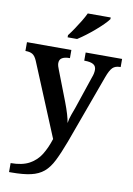

<svg xmlns="http://www.w3.org/2000/svg" viewBox="-106 -831 786 1137"><g transform="rotate(10 287.0 -263.0)"><path d="M31 186Q100 186 143 162.5Q186 139 211.5 97.5Q237 56 254 2L72 -437Q60 -465 44.5 -474Q29 -483 5 -483H2V-536H269V-487H266Q238 -487 222 -477.5Q206 -468 206 -446Q206 -438 209 -427.5Q212 -417 216 -408L286 -227Q315 -151 322 -106Q325 -130 335 -157.5Q345 -185 351 -201L417 -397Q427 -422 427 -444Q427 -467 409.5 -477Q392 -487 359 -487H355V-536H574V-487H570Q542 -487 526 -471.5Q510 -456 494 -412L343 2Q316 74 292.5 121Q269 168 238.5 193.5Q208 219 162 229.5Q116 240 45 240H31ZM234 -619Q249 -638 266.5 -664Q284 -690 300.5 -717Q317 -744 327 -766H465V-756Q456 -743 436 -723Q416 -703 390.5 -681Q365 -659 339 -639.5Q313 -620 291 -606H234Z"/></g></svg>

Font: Noto Serif NP Hmong SemiBold
Style: Regular
Weight: 600
Designer: Dalton Maag Ltd
Foundry: Dalton Maag Ltd
Version: Version 1.001; ttfautohint (v1.8.4.7-5d5b)